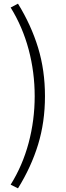

<svg xmlns="http://www.w3.org/2000/svg" viewBox="-20 -832 360 1046"><path d="M169 -308Q169 -439 136 -562.5Q103 -686 38 -791L78 -812Q150 -695 187.5 -572Q225 -449 225 -308Q225 -167 187.5 -44.5Q150 78 78 194L38 174Q103 70 136 -53.5Q169 -177 169 -308Z"/></svg>

Font: 寒蝉端黑体 Light
Style: Regular
Weight: 300
Designer: ChillDuanSans {Warren2060}; 
Source Han Sans {Ryoko NISHIZUKA 西塚涼子 (kana, bopomofo & ideographs); Paul D. Hunt (Latin, G
Foundry: ChillType&Adobe
Version: Version 1.300;Glyphs 3.3 (3306)